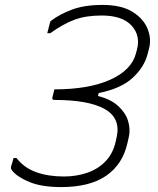

<svg xmlns="http://www.w3.org/2000/svg" viewBox="-20 -740 640 780"><path d="M396 -720Q474 -720 519 -691.5Q564 -663 580 -622Q596 -581 585 -541L579 -518Q565 -466 518 -423Q471 -380 381 -362L378 -350Q430 -337 460 -309.5Q490 -282 500 -249.5Q510 -217 504 -187L498 -160Q479 -73 412 -26.5Q345 20 229 20Q150 20 101 0Q52 -20 31 -45Q25 -53 24.5 -56Q24 -59 25 -64Q27 -69 29.5 -78Q32 -87 35 -98H47Q78 -58 127 -40.5Q176 -23 240 -23Q290 -23 334 -38Q378 -53 408.5 -84.5Q439 -116 450 -165L454 -183Q471 -260 405.5 -297Q340 -334 201 -334Q190 -334 193 -345L201 -377Q341 -377 427.5 -416Q514 -455 532 -522L536 -537Q552 -595 514.5 -636Q477 -677 393 -677Q329 -677 283 -660Q237 -643 184 -605H172Q175 -616 177.5 -626.5Q180 -637 183 -648Q184 -654 188 -656Q222 -682 272.5 -701Q323 -720 396 -720Z"/></svg>

Font: Recursive Mn Lnr St Lt
Style: Italic
Weight: 300
Italic angle: -15°
Monospace: yes
Version: Version 1.079;hotconv 1.0.112;makeotfexe 2.5.65598; ttfautoh